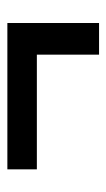

<svg xmlns="http://www.w3.org/2000/svg" viewBox="99 -546 295 534"><g transform="rotate(-90 247.0 -278.5)"><path d="M362.5 -151V-324H43.5V-406H450.5V-151Z"/></g></svg>

Font: Cabin SemiCondensedMedium
Style: Regular
Weight: 500
Width: 4
Designer: Pablo Impallari
Foundry: Pablo Impallari. http://www.impallari.com Igino Marini. http://www.ikern.com
Version: Version 3.001